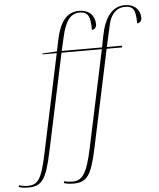

<svg xmlns="http://www.w3.org/2000/svg" viewBox="-198 -825 926 1119"><g transform="rotate(-5 265.0 -265.0)"><path d="M-79 240C1 240 28 204 62 43L183 -526H419L298 43C267 190 239 228 181 228C166 228 145 225 133 222L130 232C145 237 165 240 185 240C265 240 292 204 326 43L447 -526H537L539 -536H449L478 -666C488 -711 515 -760 574 -760C622 -760 637 -739 637 -658C652 -658 664 -670 664 -688C664 -735 631 -770 574 -770C499 -770 454 -706 434 -603L421 -536H185L204 -619C223 -701 250 -750 309 -750C359 -750 371 -719 371 -643C386 -643 398 -655 398 -673C398 -721 368 -760 305 -760C230 -760 191 -699 171 -603L157 -536L72 -531L71 -526H155L31 58C0 205 -24 230 -82 230C-97 230 -117 227 -130 222L-134 232C-119 237 -99 240 -79 240Z"/></g></svg>

Font: Noto Serif Display Thin
Style: Italic
Weight: 100
Italic angle: -12°
Designer: Monotype Design Team
Foundry: Monotype Imaging Inc.
Version: Version 2.009